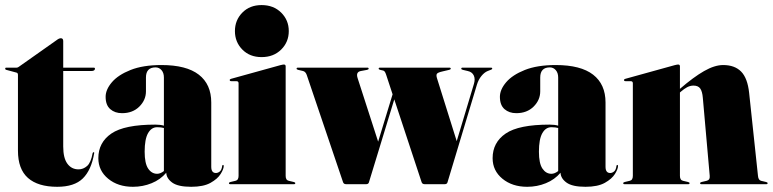

<svg xmlns="http://www.w3.org/2000/svg" viewBox="-23 -708 2970 738"><path d="M40 -429 3 -439Q-3 -440 -3 -444Q-3 -448 1 -448H41Q45 -448 49 -451L195 -554Q204 -561 211 -561Q220 -561 220 -550V-448H337Q342 -448 342 -444Q342 -435 327 -435H220V-145Q220 -100.5 236 -78.8Q252 -57 279 -57Q297 -57 311.8 -70Q326.5 -83 333 -119Q334 -123 337 -123Q340 -123 339 -119Q328 -54 295.2 -22Q262.5 10 197 10Q123 10 84.5 -24Q46 -58 46 -129V-420Q46 -428 40 -429Z M355 -100Q355 -160.5 405.2 -194.8Q455.5 -229 574 -229Q593.5 -229 607 -225V-410Q607 -428 597.8 -438.5Q588.5 -449 575 -449Q538 -449 538 -410V-357Q538 -323.5 512.5 -298.2Q487 -273 446 -273Q418.5 -273 400.8 -288.5Q383 -304 383 -336Q383 -363.5 407 -391.8Q431 -420 478.8 -439Q526.5 -458 597.5 -458Q693.5 -458 741.2 -421Q789 -384 789 -314V-67Q789 -43 807 -43Q814.5 -43 821.8 -48.8Q829 -54.5 831 -70Q831.5 -74 834 -74Q837 -74 837 -70Q837 -58.5 825.2 -39.5Q813.5 -20.5 786.2 -5.2Q759 10 712 10Q661.5 10 639.2 -6Q617 -22 616 -44Q593.5 -17.5 559.8 -3.8Q526 10 488 10Q430.5 10 392.8 -21Q355 -52 355 -100ZM533 -125Q533 -80 546.5 -60Q560 -40 581 -40Q593.5 -40 607 -50.5V-216Q596.5 -219 581 -219Q559 -219 546 -196Q533 -173 533 -125Z M982.5 -488.5Q937 -488.5 908.5 -517.5Q880 -546.5 880 -588.5Q880 -630.5 908.5 -659.5Q937 -688.5 982.5 -688.5Q1028.5 -688.5 1057.8 -659.5Q1087 -630.5 1087 -588.5Q1087 -546.5 1057.8 -517.5Q1028.5 -488.5 982.5 -488.5ZM1075 -453V-32Q1075 -15.5 1087 -13L1106 -8.5Q1112 -7 1112 -4Q1112 0 1107 0H862Q857 0 857 -4Q857 -7 863 -8.5L882 -13Q894 -15.5 894 -32V-388Q894 -396 885.5 -396H866Q860 -396 860 -400.5Q860 -403.5 865 -405L1054.5 -457.5Q1064.5 -460 1068 -460Q1075 -460 1075 -453Z M1384 0H1307.5Q1298 0 1295.5 -8L1156 -420Q1151.5 -432.5 1142 -435L1123 -439.5Q1117 -441 1117 -444Q1117 -448 1122 -448H1389Q1394 -448 1394 -444Q1394 -441 1388 -439.5L1364 -435Q1344 -431.5 1351.5 -408L1430.5 -163.5L1486 -345.5L1461.5 -420Q1458.5 -429.5 1455.5 -433Q1452.5 -436.5 1449 -437L1438.5 -439.5Q1432.5 -441 1432.5 -444Q1432.5 -448 1437.5 -448H1704.5Q1709.5 -448 1709.5 -444Q1709.5 -441 1703.5 -439.5L1678 -433.5Q1660 -429.5 1656.5 -424.5Q1653 -419.5 1656.5 -408L1732.5 -165.5L1798.5 -385Q1804.5 -404.5 1798 -418Q1791.5 -431.5 1775 -435L1756 -439.5Q1750 -441 1750 -444Q1750 -448 1755 -448H1864Q1869 -448 1869 -444Q1869 -441.5 1863 -439.5L1851.5 -435Q1839 -430 1827.5 -416Q1816 -402 1810 -382L1697 -7Q1695 0 1686 0H1609.5Q1600 0 1597.5 -8L1492.5 -326L1395 -7Q1393 0 1384 0Z M1870.5 -100Q1870.5 -160.5 1920.8 -194.8Q1971 -229 2089.5 -229Q2109 -229 2122.5 -225V-410Q2122.5 -428 2113.2 -438.5Q2104 -449 2090.5 -449Q2053.5 -449 2053.5 -410V-357Q2053.5 -323.5 2028 -298.2Q2002.5 -273 1961.5 -273Q1934 -273 1916.2 -288.5Q1898.5 -304 1898.5 -336Q1898.5 -363.5 1922.5 -391.8Q1946.5 -420 1994.2 -439Q2042 -458 2113 -458Q2209 -458 2256.8 -421Q2304.5 -384 2304.5 -314V-67Q2304.5 -43 2322.5 -43Q2330 -43 2337.2 -48.8Q2344.5 -54.5 2346.5 -70Q2347 -74 2349.5 -74Q2352.5 -74 2352.5 -70Q2352.5 -58.5 2340.8 -39.5Q2329 -20.5 2301.8 -5.2Q2274.5 10 2227.5 10Q2177 10 2154.8 -6Q2132.5 -22 2131.5 -44Q2109 -17.5 2075.2 -3.8Q2041.5 10 2003.5 10Q1946 10 1908.2 -21Q1870.5 -52 1870.5 -100ZM2048.5 -125Q2048.5 -80 2062 -60Q2075.5 -40 2096.5 -40Q2109 -40 2122.5 -50.5V-216Q2112 -219 2096.5 -219Q2074.5 -219 2061.5 -196Q2048.5 -173 2048.5 -125Z M2590.5 -453V-366.5Q2642.5 -411.5 2683.2 -434.8Q2724 -458 2756.5 -458Q2801 -458 2825.8 -432.8Q2850.5 -407.5 2856.5 -351L2890.5 -32Q2892 -15.5 2902.5 -13L2921.5 -8.5Q2927.5 -7 2927.5 -4Q2927.5 0 2922.5 0H2673Q2668 0 2668 -4Q2668 -7 2674 -8.5L2693 -13Q2706.5 -16 2705 -32L2678.5 -332Q2676.5 -356.5 2668.5 -367.8Q2660.5 -379 2642.5 -379Q2630 -379 2618.2 -372.8Q2606.5 -366.5 2594.5 -356L2590.5 -352.5V-32Q2590.5 -15.5 2602.5 -13L2621.5 -8.5Q2627.5 -7 2627.5 -4Q2627.5 0 2622.5 0H2377.5Q2372.5 0 2372.5 -4Q2372.5 -7 2378.5 -8.5L2397.5 -13Q2409.5 -15.5 2409.5 -32V-388Q2409.5 -396 2401 -396H2381.5Q2375.5 -396 2375.5 -400.5Q2375.5 -403.5 2380.5 -405L2570 -457.5Q2580 -460 2583.5 -460Q2590.5 -460 2590.5 -453Z"/></svg>

Font: Fraunces 144pt Black
Style: Regular
Weight: 900
Version: Version 1.000;[0bf87f6ff]